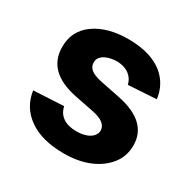

<svg xmlns="http://www.w3.org/2000/svg" viewBox="-130 -683 823 823"><g transform="rotate(30 281.0 -271.5)"><path d="M36.2 -158 185 -165.8Q192.1 -132.5 217.7 -115.4Q243.3 -98.4 284.1 -98.4Q304 -98.4 320.3 -102.5Q336.6 -106.5 348.4 -114Q360.1 -121.4 366.5 -131.6Q372.9 -141.7 372.9 -153.8Q371.8 -194.2 302.9 -208.1L208.5 -226.9Q50.1 -258.5 50.8 -382.8Q50.4 -461.6 114 -507.1Q177.6 -552.6 282 -552.6Q309.3 -552.6 336.1 -549Q362.9 -545.5 387.4 -537.5Q411.9 -529.5 433.2 -516.7Q454.5 -503.9 471.2 -485.8Q487.9 -467.7 499.1 -443.9Q510.3 -420.1 514.2 -389.9L375.7 -381.4Q372.9 -394.9 365.6 -406.4Q358.3 -418 346.9 -426.7Q335.6 -435.4 320 -440.3Q304.3 -445.3 284.4 -445.3Q272.4 -445.3 257.6 -442.6Q242.9 -440 230.1 -433.6Q217.3 -427.2 209 -416.9Q200.6 -406.6 201 -391.3Q200.6 -371.8 216.4 -358.3Q232.2 -344.8 270.2 -336.6L369 -316.8Q525.9 -284.4 526.6 -169Q526.6 -114.7 495.4 -74.9Q463.1 -34.1 409.4 -11.7Q355.8 10.7 283.7 10.7Q175.8 10.7 111.2 -34.8Q46.9 -79.9 36.2 -158Z"/></g></svg>

Font: Inter P
Style: Bold
Weight: 700
Designer: Rasmus Andersson
Foundry: rsms
Version: Version 3.018;git-588b23468